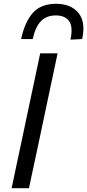

<svg xmlns="http://www.w3.org/2000/svg" viewBox="-20 -995 461 1015"><path d="M41.5 0Q54 -59.5 65.5 -114.2Q77 -169 91.5 -236L141.5 -472.5Q156 -541 168 -597.2Q180 -653.5 192.5 -713H284.5Q272 -653.5 260 -597.2Q248 -541 233.5 -472.5L183.5 -236Q169 -169 157.5 -114.2Q146 -59.5 133 0ZM352.5 -785.5Q367 -854 345 -883.8Q323 -913.5 274.5 -913.5Q226 -913.5 196.5 -883.2Q167 -853 153 -788.5H91.5Q111.5 -880.5 154.5 -927.8Q197.5 -975 276.5 -975Q354.5 -975 394.2 -927.2Q434 -879.5 414.5 -788.5Z"/></svg>

Font: Commissioner
Style: Italic
Weight: 400
Italic angle: -12°
Designer: Kostas Bartsokas
Foundry: Kostas Bartsokas
Version: Version 1.000; ttfautohint (v1.8.3)